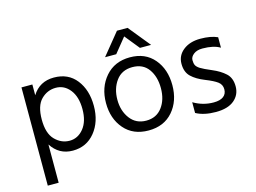

<svg xmlns="http://www.w3.org/2000/svg" viewBox="-116 -923 1774 1329"><g transform="rotate(-15 770.5 -259.0)"><path d="M301 -443Q240 -443 195.5 -398.5Q151 -354 151 -255Q151 -156 196 -110Q241 -64 300.5 -64Q360 -64 401 -114.5Q442 -165 442 -253Q442 -341 402 -392Q362 -443 301 -443ZM151 197H73V-507H151V-430Q204 -515 306.5 -515Q409 -515 466.5 -441.5Q524 -368 524 -254.5Q524 -141 463.5 -66.5Q403 8 304.5 8Q206 8 151 -77Z M766 -559H686L813 -715H889L1016 -559H936L851 -664ZM850 -444Q774 -444 733 -388Q692 -332 692 -252Q692 -172 734 -116.5Q776 -61 849 -61Q922 -61 963 -115.5Q1004 -170 1004 -252.5Q1004 -335 965 -389.5Q926 -444 850 -444ZM851 -514Q961 -514 1023.5 -440Q1086 -366 1086 -252.5Q1086 -139 1022 -65Q958 9 847.5 9Q737 9 673.5 -64.5Q610 -138 610 -250.5Q610 -363 675.5 -438.5Q741 -514 851 -514Z M1188 -25V-102Q1255 -62 1332 -62Q1378 -62 1402 -80Q1426 -98 1426 -131.5Q1426 -165 1399.5 -185Q1373 -205 1313.5 -228.5Q1254 -252 1219.5 -285Q1185 -318 1185 -377.5Q1185 -437 1232.5 -474.5Q1280 -512 1355 -512Q1430 -512 1478 -490V-415Q1432 -443 1352 -443Q1312 -443 1288.5 -424.5Q1265 -406 1265 -382.5Q1265 -359 1272 -345.5Q1279 -332 1299 -319Q1323 -304 1379 -280.5Q1435 -257 1471 -224Q1507 -191 1507 -130.5Q1507 -70 1461.5 -32Q1416 6 1330.5 6Q1245 6 1188 -25Z"/></g></svg>

Font: Hind Jalandhar
Style: Regular
Weight: 400
Designer: Namrata Goyal
Foundry: Indian Type Foundry
Version: Version 0.702;PS 1.0;hotconv 1.0.81;makeotf.lib2.5.63406